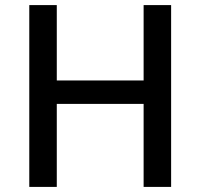

<svg xmlns="http://www.w3.org/2000/svg" viewBox="-20 -785 788 754"><path d="M652 -51V-765H544V-469H203V-765H95V-51H203V-377H544V-51Z"/></svg>

Font: Noto Sans Tamil UI Medium
Style: Regular
Weight: 500
Designer: Jelle Bosma - Monotype Design Team
Foundry: Monotype Imaging Inc.
Version: Version 2.004